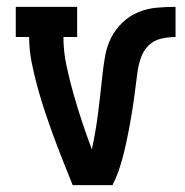

<svg xmlns="http://www.w3.org/2000/svg" viewBox="-20 -540 540 560"><path d="M192 0Q178 -35 164 -70Q150 -105 137 -140.5Q124 -176 112 -211.5Q100 -247 90 -283.5Q80 -320 72.5 -357Q65 -394 65 -432H26V-520H205V-432H165Q165 -390 174 -348Q183 -306 194.5 -265.5Q206 -225 219.5 -184.5Q233 -144 248 -104V-105Q254 -132 258.5 -159Q263 -186 266.5 -213.5Q270 -241 273 -268.5Q276 -296 279 -323.5Q282 -351 287 -378.5Q292 -406 304.5 -430.5Q317 -455 337.5 -474.5Q358 -494 383.5 -504.5Q409 -515 436.5 -517.5Q464 -520 492 -520V-432Q470 -432 449 -427Q428 -422 413 -407Q398 -392 391 -371.5Q384 -351 381 -330Q378 -309 375.5 -288Q373 -267 370 -246Q367 -225 363.5 -204Q360 -183 356 -162Q352 -141 347.5 -120.5Q343 -100 337.5 -79.5Q332 -59 325 -39Q318 -19 308 0Z"/></svg>

Font: Iosevka Curly Slab Semibold
Style: Regular
Weight: 600
Monospace: yes
Designer: Belleve Invis
Foundry: Belleve Invis
Version: Version 22.1.2; ttfautohint (v1.8.4)